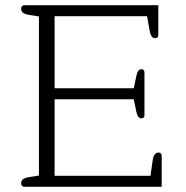

<svg xmlns="http://www.w3.org/2000/svg" viewBox="-20 -715 712 735"><path d="M72 0H599V-118C599 -125 595 -131 587 -131C575 -131 567 -122 564 -98L556 -42H189V-335H492L502 -287C506 -269 512 -262 521 -262C529 -262 533 -266 533 -273V-438C533 -445 529 -450 521 -450C512 -450 506 -443 502 -424L492 -377H189V-653H543L552 -602C556 -578 562 -569 574 -569C583 -569 586 -574 586 -581V-695H72C66 -695 61 -690 61 -682C61 -668 71 -661 91 -658L129 -652V-43L91 -37C71 -34 61 -27 61 -13C61 -5 66 0 72 0Z"/></svg>

Font: Maitree Light
Style: Regular
Weight: 300
Designer: CadsonDemak Team
Foundry: CadsonDemak
Version: Version 1.000;PS 001.000;hotconv 1.0.88;makeotf.lib2.5.64775